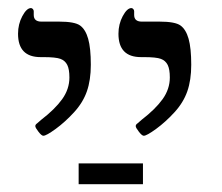

<svg xmlns="http://www.w3.org/2000/svg" viewBox="-20 -607 552 478"><path d="M175.8 -200.2H335.9V-148.4H175.8ZM206.1 -445.8Q206.1 -407.7 196.3 -379.6Q186.5 -351.6 164.3 -327.4Q142.1 -303.2 118.7 -286.1Q95.2 -269 87.9 -269Q83.5 -269 75.7 -279.1Q67.9 -289.1 67.9 -293Q67.9 -296.9 72.3 -299.8L83 -309.1Q116.7 -335 134.8 -360.1Q152.8 -385.3 152.8 -414.1Q152.8 -434.6 147.5 -445.3Q142.1 -456.1 130.6 -460.4Q119.1 -464.8 87.9 -464.8H81.1Q24.9 -464.8 24.9 -522.9Q24.9 -546.9 35.6 -566.9Q46.4 -586.9 57.1 -586.9Q59.6 -586.9 61.8 -584.5Q64 -582 64 -579.1V-569.8Q64 -553.2 83 -553.2H127Q166 -553.2 179.4 -543.5Q192.9 -533.7 199.5 -510.5Q206.1 -487.3 206.1 -445.8ZM456.1 -445.8Q456.1 -407.7 446.3 -379.6Q436.5 -351.6 414.3 -327.4Q392.1 -303.2 368.7 -286.1Q345.2 -269 337.9 -269Q333.5 -269 325.7 -279.1Q317.9 -289.1 317.9 -293Q317.9 -296.9 322.3 -299.8L333 -309.1Q366.7 -335 384.8 -360.1Q402.8 -385.3 402.8 -414.1Q402.8 -434.6 397.5 -445.3Q392.1 -456.1 380.6 -460.4Q369.1 -464.8 337.9 -464.8H331.1Q274.9 -464.8 274.9 -522.9Q274.9 -546.9 285.6 -566.9Q296.4 -586.9 307.1 -586.9Q309.6 -586.9 311.8 -584.5Q314 -582 314 -579.1V-569.8Q314 -553.2 333 -553.2H377Q416 -553.2 429.4 -543.5Q442.9 -533.7 449.5 -510.5Q456.1 -487.3 456.1 -445.8Z"/></svg>

Font: Times New Roman
Style: Regular
Weight: 400
Designer: Steve Matteson
Foundry: Ascender Corporation
Version: Version 2.00.3